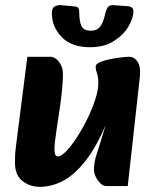

<svg xmlns="http://www.w3.org/2000/svg" viewBox="-20 -711 604 744"><path d="M135 13Q96 13 67 -9.5Q38 -32 38 -81Q38 -96 38.5 -109Q39 -122 41.5 -141Q44 -160 48 -193L86 -491H176Q193 -491 208.5 -471.5Q224 -452 224 -424Q224 -403 221 -369Q218 -335 212 -294L199 -207Q195 -179 193 -162.5Q191 -146 191 -132Q191 -122 193.5 -113.5Q196 -105 205 -105Q217 -105 236.5 -125Q256 -145 277.5 -178Q299 -211 318 -249.5Q337 -288 349 -325Q361 -362 361 -390Q361 -413 355.5 -428.5Q350 -444 351 -454Q351 -463 367 -470Q383 -477 405.5 -481.5Q428 -486 449 -488.5Q470 -491 480 -491Q501 -491 513.5 -471Q526 -451 522 -414L475 10H393Q380 10 369 -0.5Q358 -11 351 -26Q344 -41 344 -55Q344 -78 352 -105Q360 -132 373.5 -174Q387 -216 405 -282V-265Q366 -163 322 -102Q278 -41 231 -14Q184 13 135 13ZM329 -528Q257 -528 219 -567.5Q181 -607 181 -659Q181 -681 193 -686.5Q205 -692 216 -691L271 -686Q280 -685 283.5 -679.5Q287 -674 287 -666Q287 -627 296 -609.5Q305 -592 332 -592Q356 -592 368.5 -608.5Q381 -625 388 -659Q393 -678 399.5 -685Q406 -692 420 -691L475 -687Q486 -686 491.5 -681Q497 -676 497 -667Q497 -641 477.5 -608Q458 -575 420.5 -551.5Q383 -528 329 -528Z"/></svg>

Font: Alkatra
Style: Regular
Weight: 400
Designer: Suman Bhandary
Version: Version 1.100;gftools[0.9.22]